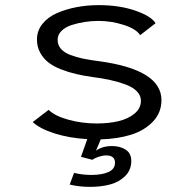

<svg xmlns="http://www.w3.org/2000/svg" viewBox="-20 -532 750 748"><path d="M339.5 90.5 295.5 79 320 10Q250.5 6 193.2 -12Q136 -30 107.5 -56.5L169.5 -104Q193 -80.5 245.8 -65.8Q298.5 -51 357.5 -51Q404 -51 441.8 -60Q479.5 -69 504.2 -89.5Q529 -110 529 -139.5Q529 -160 513.2 -176.2Q497.5 -192.5 468.8 -203Q440 -213.5 409.5 -220.2Q379 -227 340 -232Q304.5 -237 275.8 -243.8Q247 -250.5 217.5 -262Q188 -273.5 168.5 -288.8Q149 -304 136.5 -326.8Q124 -349.5 124 -378Q124 -412 145 -438.5Q166 -465 201 -480.5Q236 -496 277.5 -504Q319 -512 364.5 -512Q446.5 -512 508.2 -490.2Q570 -468.5 586 -441.5L526 -395Q511 -419 462.5 -434.8Q414 -450.5 364 -450.5Q337 -450.5 310.5 -446.5Q284 -442.5 259.2 -434.5Q234.5 -426.5 219.5 -411.5Q204.5 -396.5 204.5 -377Q204.5 -357 217 -342.2Q229.5 -327.5 253.5 -318.2Q277.5 -309 303.8 -303.5Q330 -298 366.5 -293.5Q609 -260.5 609 -142Q609 -93 575.8 -58.2Q542.5 -23.5 490.8 -7.2Q439 9 372.5 11L354 55Q379 37 416.5 37Q448 37 469.8 51.2Q491.5 65.5 491.5 95Q491.5 129.5 468.5 153Q445.5 176.5 410.5 186.2Q375.5 196 331 196Q288 196 251.5 187L268.5 141.5Q301 149.5 336 149.5Q377.5 149.5 402.8 138Q428 126.5 428 102Q428 73.5 393.5 73.5Q380 73.5 364.2 78.8Q348.5 84 339.5 90.5Z"/></svg>

Font: League Mono Light
Style: Regular
Weight: 300
Width: 6
Designer: Tyler Finck
Foundry: The League of Moveable Type / Tyler Finck
Version: Version 2.210